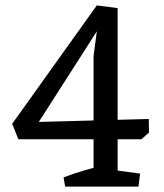

<svg xmlns="http://www.w3.org/2000/svg" viewBox="-20 -690 606 710"><path d="M48 -175 25 -232 338 -670 415 -660 379 -553 343 -582 101 -204 82 -238 530 -250 531 -200 503 -175ZM221 0 215 -34Q254 -49 294 -60.5Q334 -72 376 -82L362 0ZM357 0 358 -67 498 -48 492 0ZM326 0V-483L342 -604L328 -635L415 -660V0Z"/></svg>

Font: Eczar
Style: Regular
Weight: 400
Designer: Vaibhav Singh
Foundry: Rosetta Type Foundry
Version: Version 2.000